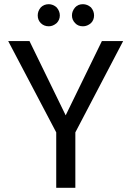

<svg xmlns="http://www.w3.org/2000/svg" viewBox="-20 -892 624 912"><path d="M292 -344.2 463.9 -696.8H564.9L337.9 -263.2V0H247.1V-263.2L19 -696.8H120.1ZM159.2 -818.8Q159.2 -839.8 173.8 -856.9Q189 -872.1 211.9 -872.1Q231.4 -872.1 249 -856.9Q264.2 -839.4 264.2 -818.8Q264.2 -797.4 249 -782.2Q231.4 -767.1 211.9 -767.1Q189 -767.1 173.8 -782.2Q159.2 -796.9 159.2 -818.8ZM321.8 -818.8Q321.8 -839.4 336.9 -856.9Q350.6 -872.1 374 -872.1Q394.5 -872.1 412.1 -856.9Q426.8 -839.8 426.8 -818.8Q426.8 -796.9 412.1 -782.2Q394.5 -767.1 374 -767.1Q350.6 -767.1 336.9 -782.2Q321.8 -797.4 321.8 -818.8Z"/></svg>

Font: PoppinsZ
Style: Regular
Weight: 400
Designer: Ninad Kale (Devanagari), Jonny Pinhorn (Latin)
Foundry: Indian Type Foundry
Version: Version 3.002;FEAKit 1.0